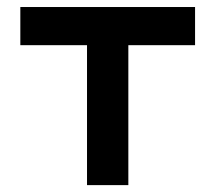

<svg xmlns="http://www.w3.org/2000/svg" viewBox="-20 -538 626 558"><path d="M232.9 0V-406.7H39.1V-517.6H546.9V-406.7H353V0Z"/></svg>

Font: Cascadia Mono PL SemiBold
Style: Regular
Weight: 600
Monospace: yes
Designer: Aaron Bell
Foundry: Saja Typeworks
Version: Version 2404.023; ttfautohint (v1.8.4)